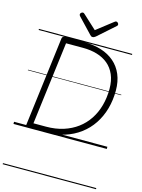

<svg xmlns="http://www.w3.org/2000/svg" viewBox="-204 -1240 1278 1727"><g transform="rotate(15 434.5 -377.0)"><path d="M138 0Q111 0 113 -19L218 -856Q220 -866 227 -870.5Q234 -875 248 -875H429Q514 -875 584.5 -852.5Q655 -830 706 -786Q757 -742 784.5 -677Q812 -612 812 -527Q812 -438 789.5 -358Q767 -278 723.5 -212.5Q680 -147 616.5 -99.5Q553 -52 471 -26Q389 0 289 0ZM172 -52H289Q377 -52 449.5 -75Q522 -98 578.5 -140Q635 -182 674 -241Q713 -300 733 -372.5Q753 -445 753 -527Q753 -604 728.5 -660Q704 -716 660.5 -752Q617 -788 557.5 -805.5Q498 -823 428 -823H269ZM656 -1129Q664 -1129 671 -1121.5Q678 -1114 678 -1106Q678 -1102 676.5 -1099Q675 -1096 671 -1092L512 -951Q504 -946 498.5 -942.5Q493 -939 484 -939Q476 -939 470.5 -942.5Q465 -946 460 -952L326 -1093Q323 -1097 322 -1101Q321 -1105 321 -1107Q321 -1116 329 -1122.5Q337 -1129 344 -1129Q350 -1129 354 -1126.5Q358 -1124 362 -1120L488 -1004L637 -1120Q643 -1124 646.5 -1126.5Q650 -1129 656 -1129ZM0 365H869V375H0ZM0 -20H869V0H0ZM0 -505H869V-500H0ZM0 -885H869V-875H0Z"/></g></svg>

Font: Playwrite GB J Guides
Style: Italic
Weight: 400
Italic angle: -7.01216°
Designer: Veronika Burian, José Scaglione
Foundry: TypeTogether
Version: Version 1.003